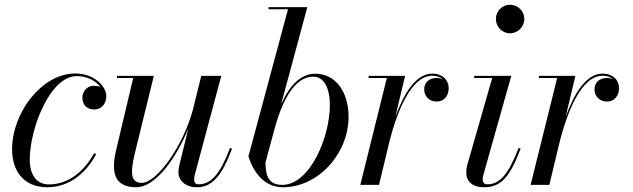

<svg xmlns="http://www.w3.org/2000/svg" viewBox="-20 -780 2670 810"><path d="M385.5 -129.5 377.5 -134C337 -60.5 271.5 -2 186.5 -2C132 -2 105.5 -45 105.5 -106.5C105.5 -235.5 190 -459 304 -459C349 -459 384.5 -438 403.5 -413.5C395 -417 385 -418 374.5 -418C349 -418 327.5 -395.5 327.5 -368C327.5 -333 352 -318 377 -318C406 -318 428.5 -339.5 428.5 -375C428.5 -414 379.5 -470 297.5 -470C156.5 -470 31 -305 31 -150C31 -55 83.5 10 179.5 10C275.5 10 346 -54 385.5 -129.5Z M629 -460H473.5V-451H542L468.5 -141C450.5 -59 458 10 554.5 10C639 10 726 -119 774.5 -237.5L737 -85C734.5 -74.5 732.5 -60.5 732.5 -52.5C732.5 -22.5 758.5 10 810.5 10C875 10 916 -38 959 -153L950.5 -156C909 -47 871.5 -2.5 817.5 -2.5C805 -2.5 799 -11 799 -21.5C799 -26.5 799.5 -33.5 801 -39.5L913.5 -460H829L794 -318C754 -167 642.5 -8.5 577.5 -8.5C520.5 -8.5 534.5 -74 553.5 -152.5Z M1195 -741 1028 -120C1048 -57 1092.5 10 1173.5 10C1322.5 10 1450.5 -131.5 1450.5 -287.5C1450.5 -395.5 1393 -469 1311 -469C1249 -469 1202.5 -421.5 1166 -340L1276.5 -750H1113V-741ZM1100 -94.5 1143.5 -255.5C1175 -360.5 1224 -456.5 1301.5 -456.5C1345.5 -456.5 1371.5 -411 1371.5 -337C1371.5 -198 1286 0 1170.5 0C1114.5 0 1100 -36.5 1100 -94.5Z M1612 -451 1500 0H1579L1624 -187.5C1654.5 -304.5 1713 -460.5 1803.5 -460.5C1822.5 -460.5 1837.5 -454.5 1847.5 -445.5C1840.5 -449 1831.5 -451 1822 -451C1789 -451 1769.5 -430.5 1769.5 -403.5C1769.5 -373.5 1791 -351.5 1822.5 -351.5C1854.5 -351.5 1873 -377 1873 -408.5C1873 -442 1847 -469.5 1803.5 -469.5C1733.5 -469.5 1682 -382 1647.5 -286L1689 -460H1535V-451Z M2072 -700C2072 -667 2098.5 -639.5 2131.5 -639.5C2164.5 -639.5 2192 -667 2192 -700C2192 -733 2164.5 -760 2131.5 -760C2098.5 -760 2072 -733 2072 -700ZM2176.5 -153 2168 -156C2125.5 -46.5 2090 -2.5 2036 -2.5C2021 -2.5 2016.5 -12 2016.5 -23.5C2016.5 -28 2017 -34 2018.5 -39.5L2137 -460H1980.5V-451H2056.5L1951.5 -85C1948.5 -74 1947 -63 1947 -53C1947 -15 1971.5 10 2023.5 10C2095.5 10 2133 -38 2176.5 -153Z M2330.5 -451 2218.5 0H2297.5L2342.5 -187.5C2373 -304.5 2431.5 -460.5 2522 -460.5C2541 -460.5 2556 -454.5 2566 -445.5C2559 -449 2550 -451 2540.5 -451C2507.5 -451 2488 -430.5 2488 -403.5C2488 -373.5 2509.5 -351.5 2541 -351.5C2573 -351.5 2591.5 -377 2591.5 -408.5C2591.5 -442 2565.5 -469.5 2522 -469.5C2452 -469.5 2400.5 -382 2366 -286L2407.5 -460H2253.5V-451Z"/></svg>

Font: Bodoni* 24pt
Style: Italic
Weight: 400
Italic angle: -13°
Version: Version 2.3